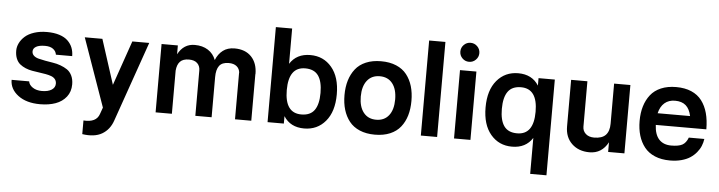

<svg xmlns="http://www.w3.org/2000/svg" viewBox="-53 -995 5499 1469"><g transform="rotate(5 2696.5 -260.5)"><path d="M272.9 -540Q327.6 -540 368.7 -526.9Q409.7 -513.7 433.8 -490.2Q458 -466.8 469.5 -437.5Q481 -408.2 481 -373H356Q352.1 -399.9 329.6 -416.5Q307.1 -433.1 268.1 -433.1Q222.2 -433.1 199 -419.4Q175.8 -405.8 175.8 -382.8Q175.8 -363.3 189.7 -350.3Q203.6 -337.4 226.3 -331.5Q249 -325.7 278.3 -320.1Q307.6 -314.5 337.9 -310.1Q368.2 -305.7 397.5 -294.9Q426.8 -284.2 449.5 -268.8Q472.2 -253.4 486.1 -224.9Q500 -196.3 500 -157.2Q500 -101.1 469 -61.5Q438 -22 386.5 -3.4Q335 15.1 268.1 15.1Q162.1 15.1 98.6 -33Q35.2 -81.1 35.2 -151.9H169.9Q173.8 -125 202.1 -106Q230.5 -86.9 272.9 -86.9Q320.3 -86.9 347.7 -104.5Q375 -122.1 375 -151.9Q375 -172.4 364 -186Q353 -199.7 334.2 -206.8Q315.4 -213.9 291 -218.3Q266.6 -222.7 239.7 -226.3Q212.9 -230 186 -234.6Q159.2 -239.3 134.8 -249.5Q110.4 -259.8 91.6 -274.9Q72.8 -290 61.8 -316.2Q50.8 -342.3 50.8 -377.9Q50.8 -407.2 64.7 -435.5Q78.6 -463.9 105 -487.5Q131.3 -511.2 175 -525.6Q218.8 -540 272.9 -540Z M609.9 109.9Q708.5 117.2 731.4 49.8L749.5 -1L564.5 -524.9H699.7L810.5 -181.2L929.7 -524.9H1059.6L844.7 89.8Q820.3 161.1 762 195.1Q703.6 229 609.9 214.8Z M1154.3 0V-524.9H1279.3V-457Q1323.2 -540 1408.2 -540Q1468.3 -540 1510.3 -513.2Q1552.2 -486.3 1570.3 -438Q1589.4 -485.8 1625.2 -512.9Q1661.1 -540 1714.4 -540Q1796.9 -540 1843.5 -491Q1890.1 -441.9 1890.1 -357.9H1889.2V0H1764.2V-357.9H1765.1Q1762.2 -388.7 1740.2 -406.7Q1718.3 -424.8 1679.2 -424.8Q1628.4 -424.8 1606.4 -395.5Q1584.5 -366.2 1584.5 -308.1V0H1459.5V-348.1Q1459.5 -382.8 1437.7 -403.8Q1416 -424.8 1373.5 -424.8Q1328.1 -424.8 1305.7 -401.4Q1283.2 -377.9 1279.3 -332V0Z M2139.2 -257.8Q2139.2 -81.1 2266.1 -81.1Q2335 -81.1 2366.7 -125.5Q2398.4 -169.9 2398.4 -257.8Q2398.4 -345.7 2366.7 -390.4Q2335 -435.1 2266.1 -435.1Q2139.2 -435.1 2139.2 -257.8ZM2014.2 0V-730H2139.2V-459Q2190.4 -540 2296.4 -540Q2397.5 -540 2460.4 -465.3Q2523.4 -390.6 2523.4 -257.8Q2523.4 -125.5 2460.4 -50.8Q2397.5 23.9 2296.4 23.9Q2190.4 23.9 2139.2 -57.1V0Z M2742.4 -380.4Q2707.5 -335.9 2707.5 -257.8Q2707.5 -179.7 2742.4 -135.3Q2777.3 -90.8 2839.8 -90.8Q2902.3 -90.8 2937 -135Q2971.7 -179.2 2971.7 -257.8Q2971.7 -336.4 2937 -380.6Q2902.3 -424.8 2839.8 -424.8Q2777.3 -424.8 2742.4 -380.4ZM2597.7 -145.5Q2582.5 -195.8 2582.5 -257.8Q2582.5 -319.8 2597.7 -370.1Q2612.8 -420.4 2643.1 -459Q2673.3 -497.6 2723.4 -518.8Q2773.4 -540 2839.8 -540Q2906.2 -540 2956.3 -518.8Q3006.3 -497.6 3036.6 -459Q3066.9 -420.4 3081.8 -370.1Q3096.7 -319.8 3096.7 -257.8Q3096.7 -195.8 3081.8 -145.5Q3066.9 -95.2 3036.6 -56.9Q3006.3 -18.6 2956.3 2.7Q2906.2 23.9 2839.8 23.9Q2773.4 23.9 2723.4 2.7Q2673.3 -18.6 2643.1 -56.9Q2612.8 -95.2 2597.7 -145.5Z M3191.4 0V-730H3316.4V0Z M3509.3 -740.2Q3539.6 -740.2 3561 -718.8Q3582.5 -697.3 3582.5 -667Q3582.5 -637.2 3561 -615.7Q3539.6 -594.2 3509.3 -594.2Q3479 -594.2 3457.8 -615.5Q3436.5 -636.7 3436.5 -667Q3436.5 -697.3 3458 -718.8Q3479.5 -740.2 3509.3 -740.2ZM3446.3 0V-524.9H3572.3V0Z M4050.3 -257.8Q4050.3 -435.1 3923.3 -435.1Q3854.5 -435.1 3822.8 -390.4Q3791 -345.7 3791 -257.8Q3791 -169.9 3822.8 -125.5Q3854.5 -81.1 3923.3 -81.1Q4050.3 -81.1 4050.3 -257.8ZM4175.3 -516.1V219.2H4050.3V-57.1Q3999 23.9 3893.1 23.9Q3792 23.9 3729 -50.8Q3666 -125.5 3666 -257.8Q3666 -390.6 3729 -465.3Q3792 -540 3893.1 -540Q3999 -540 4050.3 -459V-516.1Z M4754.9 -524.9V0H4629.9V-74.2Q4582 15.1 4487.8 15.1Q4403.8 15.1 4351.8 -34.7Q4299.8 -84.5 4299.8 -167V-524.9H4424.8V-176.8Q4424.8 -143.1 4448.7 -121.6Q4472.7 -100.1 4512.7 -100.1Q4573.7 -100.1 4601.8 -129.6Q4629.9 -159.2 4629.9 -216.8V-524.9Z M5106.4 -435.1Q5057.6 -435.1 5025.6 -407.5Q4993.7 -379.9 4981.4 -328.1H5230.5Q5219.2 -382.3 5189 -408.7Q5158.7 -435.1 5106.4 -435.1ZM5106.4 23.9Q5040 23.9 4990 2.7Q4939.9 -18.6 4909.7 -56.9Q4879.4 -95.2 4864.3 -145.5Q4849.1 -195.8 4849.1 -257.8Q4849.1 -319.8 4864.3 -370.1Q4879.4 -420.4 4909.7 -459Q4939.9 -497.6 4990 -518.8Q5040 -540 5106.4 -540Q5172.9 -540 5222.7 -518.6Q5272.5 -497.1 5303 -456.8Q5333.5 -416.5 5348.4 -361.8Q5363.3 -307.1 5363.3 -237.8H4975.1Q4978.5 -164.1 5012.2 -127.4Q5045.9 -90.8 5106.4 -90.8Q5162.6 -90.8 5191.2 -106.2Q5219.7 -121.6 5235.4 -163.1H5354.5Q5350.6 -134.8 5339.8 -108.6Q5329.1 -82.5 5308.8 -58.1Q5288.6 -33.7 5261.2 -15.6Q5233.9 2.4 5194.1 13.2Q5154.3 23.9 5106.4 23.9Z"/></g></svg>

Font: Miedinger*
Style: Bold
Weight: 700
Version: Version 001.000